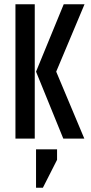

<svg xmlns="http://www.w3.org/2000/svg" viewBox="-20 -646 424 895"><path d="M374 -626 242 -312 373 0H275L148 -312L277 -626ZM148 229V50H246V99L180 229ZM52 0V-626H142V0Z"/></svg>

Font: Teko Regular
Style: Regular
Weight: 400
Designer: Manushi Parikh, Jonny Pinhorn
Foundry: Indian Type Foundry
Version: Version 1.105;PS 1.0;hotconv 1.0.78;makeotf.lib2.5.61930; tt